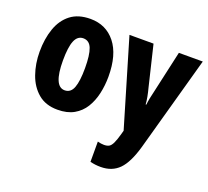

<svg xmlns="http://www.w3.org/2000/svg" viewBox="-133 -726 1228 1132"><g transform="rotate(20 480.5 -160.0)"><path d="M466 -276Q466 -221 454.5 -169.5Q443 -118 418 -77.5Q393 -37 351.5 -13.5Q310 10 249 10Q175 10 127.5 -30Q80 -70 57 -135.5Q34 -201 34 -276Q34 -357 56.5 -421.5Q79 -486 127 -523Q175 -560 251 -560Q349 -560 407.5 -486.5Q466 -413 466 -276ZM181 -274Q181 -112 250 -112Q288 -112 303.5 -153Q319 -194 319 -276Q319 -358 303.5 -398Q288 -438 250 -438Q214 -438 197.5 -398Q181 -358 181 -274ZM498 -550H649L710 -296Q717 -270 722 -243.5Q727 -217 728 -197H732Q734 -216 738.5 -239.5Q743 -263 751 -295L808 -550H958L793 45Q763 151 719 195.5Q675 240 604 240Q586 240 570 238Q554 236 538 232V105Q560 111 578 111Q598 111 610 104Q622 97 632 76Q642 55 653 15L659 -7Z"/></g></svg>

Font: Noto Sans ExtraCondensed ExtraBold
Style: Regular
Weight: 800
Width: 2
Designer: Monotype Design Team
Foundry: Monotype Imaging Inc.
Version: Version 2.013; ttfautohint (v1.8.4.7-5d5b)